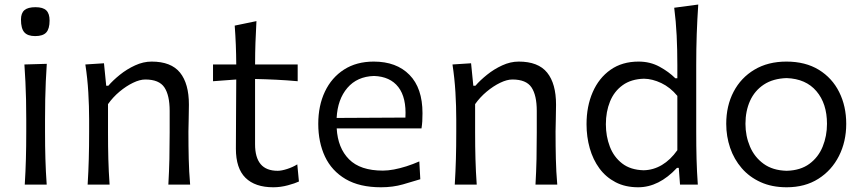

<svg xmlns="http://www.w3.org/2000/svg" viewBox="-20 -801 3745 833"><path d="M87.4 0H182.6Q178.5 -57.8 177 -111.6Q175.4 -165.4 175.4 -230.1V-282.6Q175.4 -329.5 176.2 -369.7Q177.1 -409.9 178.7 -447.5Q180.3 -485 183 -524.1L85.9 -521.3Q88.5 -482.8 90.3 -445.6Q92.1 -408.4 93 -368.8Q93.9 -329.2 93.9 -282.6V-230.1Q93.9 -165.4 92.4 -111.6Q91 -57.8 87.4 0ZM132.6 -644.4Q166.3 -644.4 180.7 -660.2Q195.1 -676 195.1 -712Q195.1 -742.1 180.9 -755.9Q166.7 -769.8 134 -769.8Q100.8 -769.8 85.9 -756.9Q71 -744.1 71 -716.1Q71 -677.2 85.6 -660.8Q100.1 -644.4 132.6 -644.4Z M360.2 0H455.5Q451.4 -57.8 450 -111.1Q448.6 -164.5 448.6 -226.6V-349.2Q470 -379.5 498.7 -403.5Q527.5 -427.5 557.1 -441.8Q586.7 -456.1 610.4 -456.1Q670.2 -456.1 693.2 -421.9Q716.1 -387.6 716.1 -319.9V-226.6Q716.1 -164.5 714.9 -111.1Q713.7 -57.8 710.4 0H804.9Q800 -57.8 798.8 -111.6Q797.5 -165.4 797.5 -230.1Q797.5 -253.6 798.6 -283.4Q799.6 -313.3 799.6 -347Q799.6 -438.2 761 -486Q722.4 -533.8 637.7 -533.8Q601.7 -533.8 566 -517.3Q530.3 -500.9 500.1 -476.6Q470 -452.4 450 -429H440.8L431.1 -526.5L350.3 -521.3Q359.5 -461.3 363.1 -400.6Q366.7 -339.9 366.7 -282.6V-230.1Q366.7 -165.4 365.2 -111.6Q363.8 -57.8 360.2 0Z M1165.8 11.5Q1197.2 11.5 1229 2.9Q1260.8 -5.7 1276.9 -13.5L1269.8 -87.9Q1250.4 -75.8 1225.9 -67.9Q1201.3 -60 1184.9 -60Q1135 -60 1110.8 -88.9Q1086.6 -117.8 1086.6 -175V-458.3Q1131.8 -457.4 1178.8 -455.1Q1225.7 -452.8 1271.5 -448.6V-521.3H1086.7Q1086.8 -573.2 1088.3 -615.2Q1089.7 -657.2 1092.6 -709.4L998.3 -689.9Q1001.5 -646.6 1003.1 -606.4Q1004.7 -566.2 1005 -521.3H904.2V-448.6L1005 -456.1Q1004.9 -394.2 1004.2 -316.8Q1003.4 -239.4 1003.4 -156.3Q1003.4 -70.6 1045 -29.6Q1086.7 11.5 1165.8 11.5Z M1633 11.5Q1684.6 11.5 1728.4 -1.1Q1772.3 -13.7 1803.5 -23.4L1799.2 -100.7Q1771.7 -88.6 1743.3 -79.5Q1714.9 -70.5 1688.7 -65.6Q1662.5 -60.8 1641 -60.8Q1543 -60.8 1494.3 -109.9Q1445.6 -158.9 1440.8 -243.9H1808.7Q1811.1 -259.2 1812.1 -274.9Q1813 -290.7 1813 -309.9Q1813 -418.9 1756.5 -476.3Q1700 -533.8 1601.5 -533.8Q1526.5 -533.8 1472.5 -499.1Q1418.5 -464.4 1389.6 -403.4Q1360.8 -342.5 1360.8 -263.8Q1360.8 -183.9 1389.9 -121.7Q1419.1 -59.6 1479.6 -24Q1540 11.5 1633 11.5ZM1738.9 -290.9 1440.5 -289.3Q1444.7 -370.1 1487.1 -419.7Q1529.5 -469.2 1602.7 -471.4Q1672.8 -469 1708.3 -423.1Q1743.7 -377.2 1738.9 -290.9Z M1953 0H2048.3Q2044.2 -57.8 2042.8 -111.1Q2041.3 -164.5 2041.3 -226.6V-349.2Q2062.7 -379.5 2091.5 -403.5Q2120.3 -427.5 2149.9 -441.8Q2179.4 -456.1 2203.1 -456.1Q2263 -456.1 2285.9 -421.9Q2308.8 -387.6 2308.8 -319.9V-226.6Q2308.8 -164.5 2307.7 -111.1Q2306.5 -57.8 2303.2 0H2397.7Q2392.8 -57.8 2391.6 -111.6Q2390.3 -165.4 2390.3 -230.1Q2390.3 -253.6 2391.4 -283.4Q2392.4 -313.3 2392.4 -347Q2392.4 -438.2 2353.8 -486Q2315.2 -533.8 2230.5 -533.8Q2194.5 -533.8 2158.8 -517.3Q2123 -500.9 2092.9 -476.6Q2062.7 -452.4 2042.7 -429H2033.5L2023.8 -526.5L1943.1 -521.3Q1952.3 -461.3 1955.9 -400.6Q1959.5 -339.9 1959.5 -282.6V-230.1Q1959.5 -165.4 1958 -111.6Q1956.5 -57.8 1953 0Z M2772.5 -62.3Q2715.4 -63.8 2679.2 -91.9Q2642.9 -120 2625.8 -165Q2608.6 -210 2608.6 -261.8Q2608.6 -316.4 2626.6 -360.6Q2644.5 -404.8 2681.4 -431.4Q2718.2 -458 2774.1 -459.5Q2810.3 -459 2849.1 -440.6Q2887.9 -422.2 2918.7 -385V-149.4Q2889 -107.4 2851.8 -85.2Q2814.5 -63.1 2772.5 -62.3ZM2748.7 11.5Q2838.8 11.5 2917.1 -72.7H2924.9L2930.3 0H3007.5Q3003.4 -57.8 3002 -111.6Q3000.6 -165.4 3000.6 -230.1V-519.4Q3000.6 -588.6 3002.8 -653.1Q3005.1 -717.5 3009.4 -781.3L2905.1 -767.4Q2912.7 -708.6 2915.7 -647.1Q2918.7 -585.6 2918.7 -519.4V-461.3H2910.1Q2881.8 -489.6 2841.2 -511.7Q2800.6 -533.8 2750.7 -533.8Q2679.1 -533.8 2628.7 -498.2Q2578.2 -462.6 2551.5 -401.2Q2524.7 -339.8 2524.7 -262.2Q2524.7 -207.3 2538.7 -157.8Q2552.7 -108.4 2580.6 -70.4Q2608.6 -32.4 2650.6 -10.5Q2692.6 11.5 2748.7 11.5Z M3393 -60Q3332.4 -61.6 3292.9 -90.4Q3253.3 -119.1 3233.8 -165.1Q3214.2 -211.1 3214.2 -263.8Q3214.2 -319.3 3234.1 -363.5Q3254.1 -407.7 3294 -434.1Q3334 -460.4 3393 -462.2Q3476.6 -459.1 3522.2 -405.3Q3567.9 -351.6 3567.9 -263.8Q3567.9 -210.9 3549.2 -164.9Q3530.6 -118.9 3491.8 -90.3Q3453 -61.6 3393 -60ZM3393.2 11.5Q3472.6 11.5 3530.4 -25.2Q3588.3 -61.8 3619.8 -124.2Q3651.4 -186.6 3651.4 -263.8Q3651.4 -340.2 3620.9 -401.4Q3590.5 -462.6 3532.5 -498.2Q3474.4 -533.8 3391.9 -533.8Q3311.9 -533.8 3253.3 -498.8Q3194.6 -463.9 3162.7 -402.9Q3130.8 -342 3130.8 -263.8Q3130.8 -209.2 3147.7 -159.6Q3164.7 -110 3197.8 -71.6Q3230.8 -33.2 3279.8 -10.9Q3328.8 11.5 3393.2 11.5Z"/></svg>

Font: Pinar FD VF
Style: Regular
Weight: 300
Designer: Amin Abedi
Version: Version 2.000